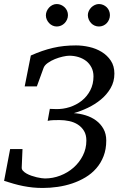

<svg xmlns="http://www.w3.org/2000/svg" viewBox="-29 -911 595 947"><path d="M535.2 -547.9Q535.2 -508.3 516.6 -476.3Q498 -444.3 468.8 -420.2Q439.5 -396 404.1 -379.2Q368.7 -362.3 335 -353Q364.7 -351.1 393.3 -342.3Q421.9 -333.5 444.6 -316.9Q467.3 -300.3 481.2 -275.6Q495.1 -251 495.1 -217.8Q495.1 -174.8 481.9 -140.9Q468.8 -106.9 446 -80.8Q423.3 -54.7 392.8 -36.4Q362.3 -18.1 327.4 -6.3Q292.5 5.4 255.4 10.7Q218.3 16.1 182.1 16.1Q156.2 16.1 132.3 13.7Q108.4 11.2 85.2 6.6Q62 2 38.8 -4.6Q15.6 -11.2 -8.8 -19L21 -175.8H82L78.1 -85Q77.6 -75.7 84.5 -68.4Q91.3 -61 102.1 -54.9Q112.8 -48.8 126.2 -44.2Q139.6 -39.6 152.3 -36.6Q165 -33.7 176 -32.2Q187 -30.8 192.9 -30.8Q231.4 -30.8 268.3 -44.9Q305.2 -59.1 333.7 -84.2Q362.3 -109.4 379.6 -143.6Q397 -177.7 397 -217.8Q397 -246.1 385.3 -265.4Q373.5 -284.7 355 -296.6Q336.4 -308.6 312.7 -313.7Q289.1 -318.8 265.1 -318.8Q251.5 -318.8 235.1 -318.4Q218.8 -317.9 206.1 -314.9L216.8 -374L247.1 -373Q281.7 -372.1 314.9 -382.8Q348.1 -393.6 374.3 -414.3Q400.4 -435.1 416.3 -465.6Q432.1 -496.1 432.1 -534.2Q432.1 -559.1 422.1 -578.4Q412.1 -597.7 395.8 -610.4Q379.4 -623 357.9 -629.6Q336.4 -636.2 313 -636.2Q300.3 -636.2 280.8 -631.8Q261.2 -627.4 241.9 -619.6Q222.7 -611.8 206.8 -600.6Q190.9 -589.4 186 -576.2L152.8 -484.9H92.8L123 -637.2Q151.4 -649.9 178.2 -659.2Q205.1 -668.5 232.2 -674.8Q259.3 -681.2 287.4 -684.1Q315.4 -687 346.2 -687Q377.9 -687 411.4 -679.4Q444.8 -671.9 472.4 -655Q500 -638.2 517.6 -611.8Q535.2 -585.4 535.2 -547.9ZM306.2 -836.4Q306.2 -825.2 301.8 -814.9Q297.4 -804.7 289.8 -796.9Q282.2 -789.1 272.2 -784.7Q262.2 -780.3 251 -780.3Q240.2 -780.3 230.5 -784.7Q220.7 -789.1 213.4 -796.9Q206.1 -804.7 201.7 -814.5Q197.3 -824.2 197.3 -835.4Q197.3 -846.2 201.7 -856.2Q206.1 -866.2 213.4 -874Q220.7 -881.8 230.5 -886.5Q240.2 -891.1 251 -891.1Q262.2 -891.1 272.2 -886.7Q282.2 -882.3 289.8 -875Q297.4 -867.7 301.8 -857.7Q306.2 -847.7 306.2 -836.4ZM513.2 -836.4Q513.2 -825.2 509 -814.9Q504.9 -804.7 497.6 -796.9Q490.2 -789.1 480.2 -784.7Q470.2 -780.3 459 -780.3Q447.8 -780.3 437.7 -784.7Q427.7 -789.1 420.4 -796.9Q413.1 -804.7 408.7 -814.9Q404.3 -825.2 404.3 -836.4Q404.3 -846.7 408.9 -856.7Q413.6 -866.7 421.1 -874.3Q428.7 -881.8 438.7 -886.5Q448.7 -891.1 459 -891.1Q470.2 -891.1 480.2 -886.7Q490.2 -882.3 497.6 -875Q504.9 -867.7 509 -857.7Q513.2 -847.7 513.2 -836.4Z"/></svg>

Font: Charis SIL
Style: Italic
Weight: 400
Italic angle: -11°
Foundry: SIL International
Version: Version 4.112